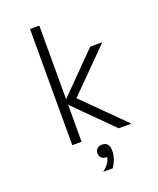

<svg xmlns="http://www.w3.org/2000/svg" viewBox="-191 -960 1083 1317"><g transform="rotate(-20 350.0 -302.0)"><path d="M192 0V-848H260V-311L539 -593H627L329 -293L624 0H531L260 -270V0ZM329 244Q355 225 371 201.5Q387 178 389 158H384Q362 158 348.5 145.5Q335 133 335 112Q335 91 348.5 78.5Q362 66 384 66Q384 66 385 66Q386 66 387 66Q437 68 437 131Q437 159 426 190Q415 221 398 244Z"/></g></svg>

Font: Martian Mono ExtraLight
Style: Regular
Weight: 200
Monospace: yes
Designer: Roman Shamin
Foundry: Evil Martians
Version: Version 1.000; ttfautohint (v1.8.4.7-5d5b)